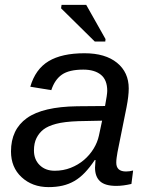

<svg xmlns="http://www.w3.org/2000/svg" viewBox="-20 -756 596 786"><path d="M456 5Q410 5 389.5 -14Q369 -33 369 -70L371 -101H368Q348 -71 327.5 -49.5Q307 -28 284.5 -15Q262 -2 236 4Q210 10 179 10Q112 10 68 -31Q25 -71 25 -136Q25 -226 90 -272.5Q155 -319 296 -321L410 -322Q419 -370 419 -384Q419 -429 393 -450Q367 -471 321 -471Q263 -471 233.5 -450.5Q204 -430 190 -387L104 -401Q125 -473 179 -505.5Q233 -538 326 -538Q411 -538 459 -499Q507 -460 507 -394Q507 -363 498 -317L461 -133Q459 -121 457.5 -110.5Q456 -100 456 -90Q456 -54 496 -54Q510 -54 525 -58L518 -3Q484 5 456 5ZM398 -262 301 -260Q243 -258 209.5 -249Q176 -240 158 -226Q140 -212 129.5 -191Q119 -170 119 -140Q119 -103 142.5 -80Q166 -57 204 -57Q239 -57 269.5 -69Q300 -81 323.5 -101Q347 -121 363 -147Q379 -173 385 -201ZM368 -586 230 -722 232 -736H333L412 -596L411 -586Z"/></svg>

Font: Libra Sans Modern
Style: Italic
Weight: 400
Italic angle: -12°
Foundry: Stefan Peev, Context Ltd
Version: Version 1.000